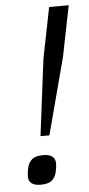

<svg xmlns="http://www.w3.org/2000/svg" viewBox="-52 -729 360 773"><g transform="rotate(-5 128.0 -343.0)"><path d="M97 -183 136 -493 177 -698H256L215 -493L133 -183ZM80 12Q57 12 44.5 2.5Q32 -7 32 -26Q32 -40 37 -62Q42 -82 56 -94Q70 -106 102 -106Q125 -106 137.5 -96.5Q150 -87 150 -68Q150 -54 145 -32Q140 -12 126 0Q112 12 80 12Z"/></g></svg>

Font: IBM Plex Sans Cond
Style: Italic
Weight: 400
Width: 3
Italic angle: -11°
Designer: Mike Abbink, Paul van der Laan, Pieter van Rosmalen
Foundry: Bold Monday
Version: Version 1.3